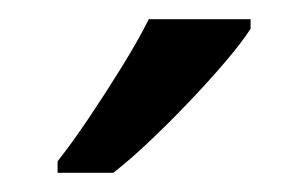

<svg xmlns="http://www.w3.org/2000/svg" viewBox="-20 -786 321 200"><path d="M241 -756Q232 -742 215 -722Q198 -702 177.5 -680.5Q157 -659 136.5 -639.5Q116 -620 98 -606H40V-618Q55 -637 72.5 -663Q90 -689 107 -716.5Q124 -744 135 -766H241Z"/></svg>

Font: Noto Sans New Tai Lue
Style: Regular
Weight: 400
Designer: Monotype Design Team
Foundry: Monotype Imaging Inc.
Version: Version 2.003